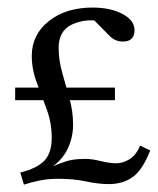

<svg xmlns="http://www.w3.org/2000/svg" viewBox="-20 -487 421 513"><path d="M43.9 6.3 34.2 -25.9Q80.1 -37.6 99.1 -58.3Q118.2 -79.1 118.2 -118.7Q118.2 -158.2 105 -194.3Q91.8 -230.5 78.4 -265.9Q64.9 -301.3 64.9 -337.9Q64.9 -394.5 110.6 -430.7Q156.2 -466.8 227.1 -466.8Q275.4 -466.8 307.4 -449.7Q339.4 -432.6 339.4 -406.7Q339.4 -376 308.6 -376Q296.9 -376 287.1 -380.6Q277.3 -385.3 266.1 -397.9L217.3 -447.3L255.4 -429.7Q208 -438.5 172.4 -421.6Q136.7 -404.8 136.7 -359.4Q136.7 -326.7 146.2 -293Q155.8 -259.3 165.5 -224.4Q175.3 -189.5 175.3 -154.3Q175.3 -114.7 156.5 -81.3Q137.7 -47.9 90.8 -23.4L95.7 -31.7Q122.6 -43.5 140.1 -50.3Q157.7 -57.1 172.9 -59.8Q188 -62.5 208 -62.5Q225.6 -62.5 249.3 -56.6Q272.9 -50.8 290.5 -50.8Q308.1 -50.8 325.7 -61.3Q343.3 -71.8 354.5 -98.1L381.3 -85Q360.8 -32.2 334.2 -13.7Q307.6 4.9 271 4.9Q243.2 4.9 210 -2.2Q176.8 -9.3 137.2 -9.3Q108.4 -9.3 86.7 -4.9Q64.9 -0.5 43.9 6.3ZM20.5 -219.2V-252.9H287.1V-219.2Z"/></svg>

Font: Lateef Light
Style: Regular
Weight: 300
Designer: SIL International
Foundry: SIL International
Version: Version 4.200